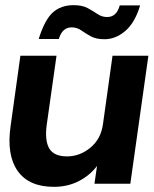

<svg xmlns="http://www.w3.org/2000/svg" viewBox="-20 -712 595 744"><path d="M189 12Q92 12 48.5 -49.5Q5 -111 21 -223L59 -496H199L161 -228Q153 -167 171 -136.5Q189 -106 240 -106Q289 -106 330 -139.5Q371 -173 379 -231L416 -496H555L485 0H346L356 -69Q328 -32 285 -10Q242 12 189 12ZM385 -560Q352 -560 331.5 -571.5Q311 -583 294.5 -594.5Q278 -606 258 -606Q221 -606 208 -561H130Q153 -635 184.5 -663.5Q216 -692 265 -692Q299 -692 320 -680.5Q341 -669 358 -657.5Q375 -646 395 -646Q432 -646 444 -691H523Q503 -624 465.5 -592Q428 -560 385 -560Z"/></svg>

Font: Host Grotesk ExtraBold
Style: Italic
Weight: 800
Italic angle: -8°
Designer: Doğukan Karapınar
Foundry: Element Type
Version: Version 1.003; ttfautohint (v1.8.4.7-5d5b)